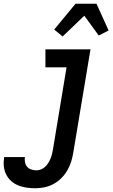

<svg xmlns="http://www.w3.org/2000/svg" viewBox="-85 -784 605 1027"><path d="M103 223Q79 223 56 219.5Q33 216 12 207.5Q-9 199 -25.5 184Q-42 169 -52 149Q-62 129 -64.5 106Q-67 83 -63 59V56H48V57Q46 71 49 85Q52 99 61 109Q70 119 83.5 123Q97 127 111 127Q123 127 135 122Q147 117 156.5 108Q166 99 173 88Q180 77 185 65Q190 53 193 41Q196 29 198 17L271 -424H158V-520H399L307 32Q303 57 295.5 81Q288 105 275 127.5Q262 150 243 169Q224 188 200.5 200.5Q177 213 152 218Q127 223 103 223ZM250 -589 205 -626 319 -764H431L496 -621L443 -594L366 -700Z"/></svg>

Font: Iosevka Custom
Style: Bold Italic
Weight: 700
Italic angle: -9°
Designer: Belleve Invis
Foundry: Belleve Invis
Version: Version 30.3.1; ttfautohint (v1.8.3)